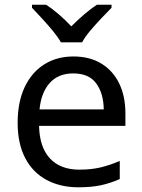

<svg xmlns="http://www.w3.org/2000/svg" viewBox="-20 -786 604 816"><path d="M292 -546Q361 -546 410.5 -516Q460 -486 486.5 -431.5Q513 -377 513 -304V-251H146Q148 -160 192.5 -112.5Q237 -65 317 -65Q368 -65 407.5 -74.5Q447 -84 489 -102V-25Q448 -7 408 1.5Q368 10 313 10Q237 10 178.5 -21Q120 -52 87.5 -113.5Q55 -175 55 -264Q55 -352 84.5 -415Q114 -478 167.5 -512Q221 -546 292 -546ZM291 -474Q228 -474 191.5 -433.5Q155 -393 148 -321H421Q420 -389 389 -431.5Q358 -474 291 -474ZM239 -606Q226 -629 204 -655.5Q182 -682 158 -708Q134 -734 116 -753V-766H176Q202 -749 230 -725Q258 -701 283 -674Q310 -701 338 -725Q366 -749 392 -766H454V-753Q435 -734 410.5 -708Q386 -682 363.5 -655.5Q341 -629 329 -606Z"/></svg>

Font: Noto Sans Lydian
Style: Regular
Weight: 400
Designer: Monotype Design Team
Foundry: Monotype Imaging Inc.
Version: Version 2.002; ttfautohint (v1.8.4.7-5d5b)